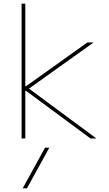

<svg xmlns="http://www.w3.org/2000/svg" viewBox="-20 -750 590 1040"><path d="M126 270H103L224 50H247ZM97 0V-730H117V-283H121L453 -520H487L137 -270L502 0H470L121 -258H117V0Z"/></svg>

Font: M PLUS Code Latin SemiExpanded Thin
Style: Regular
Weight: 250
Width: 6
Designer: Coji Morishita
Foundry: UNDERFOREST DESIGN
Version: Version 1.002; ttfautohint (v1.8.3)